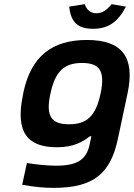

<svg xmlns="http://www.w3.org/2000/svg" viewBox="-20 -702 646 927"><path d="M93 -256 91 -244C53 -65 111 9 255 9C335 9 379 -17 414 -44H421L413 -5C398 65 358 98 252 98C207 98 152 92 110 85L87 190C147 201 192 205 241 205C433 205 514 134 549 -31L596 -252C633 -427 569 -509 400 -509C231 -509 130 -430 93 -256ZM223 -248 224 -252C247 -359 291 -398 376 -398C462 -398 488 -359 466 -252L465 -248C442 -141 399 -102 313 -102C228 -102 200 -141 223 -248ZM314 -670 389 -682C398 -655 417 -638 445 -638C476 -638 498 -656 519 -682L588 -670C550 -596 503 -563 429 -563C354 -563 322 -596 314 -670Z"/></svg>

Font: LT Wave Text Bold Italic
Style: Regular
Weight: 700
Designer: Daniel Lyons
Version: Version 2.5 (Glyphs App)